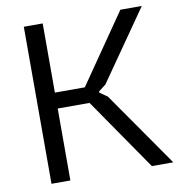

<svg xmlns="http://www.w3.org/2000/svg" viewBox="-82 -816 833 891"><g transform="rotate(-10 334.0 -370.0)"><path d="M89 -740H178V-414H319L544 -740H645L415 -410L381 -384V-378L417 -353L663 0H562L328 -339H178V0H89Z"/></g></svg>

Font: Encode Sans Normal
Style: Regular
Weight: 400
Designer: Pablo Impallari, Andres Torresi
Foundry: Pablo Impallari, Andres Torresi
Version: Version 1.000; ttfautohint (v1.00) -l 8 -r 50 -G 200 -x 14 -